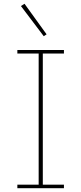

<svg xmlns="http://www.w3.org/2000/svg" viewBox="-20 -998 431 1018"><path d="M227 -816 212 -806 91 -966 110 -978ZM319 0H72V-19H185V-714H72V-733H319V-714H207V-19H319Z"/></svg>

Font: IBM Plex Sans JP Thin
Style: Regular
Weight: 100
Designer: Mike Abbink; Paul van der Laan; Pieter van Rosmalen; Wujin Sim; Yejin Wi; Jinhee Kim; Boomi Park; Yona Kim; Kichan Ma
Foundry: Sandoll Inc.
Version: Version 1.001